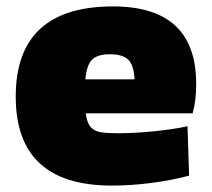

<svg xmlns="http://www.w3.org/2000/svg" viewBox="-20 -569 661 598"><path d="M328 9Q29 9 29 -268Q29 -549 332 -549Q591 -549 591 -308Q591 -282 588.5 -260Q586 -238 580 -216H247Q250 -195 256 -183Q262 -171 273 -164.5Q284 -158 302 -156Q320 -154 347 -154Q371 -154 400 -155.5Q429 -157 458.5 -160Q488 -163 515.5 -167Q543 -171 564 -176L569 -22Q517 -8 453.5 0.5Q390 9 328 9ZM322 -400Q284 -400 267 -383.5Q250 -367 246 -322H399Q397 -365 380 -382.5Q363 -400 322 -400Z"/></svg>

Font: Encode Sans Normal
Style: Black
Weight: 900
Designer: Pablo Impallari, Andres Torresi
Foundry: Pablo Impallari, Andres Torresi
Version: Version 1.000; ttfautohint (v1.00) -l 8 -r 50 -G 200 -x 14 -